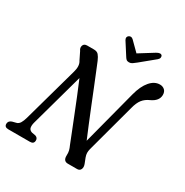

<svg xmlns="http://www.w3.org/2000/svg" viewBox="-201 -1043 1154 1200"><g transform="rotate(30 376.0 -442.5)"><path d="M144 -117Q138 -95 141 -79Q144 -63 163 -56.5L190.5 -51.5Q210 -44.5 209.5 -26Q209.5 0 181.5 0H25Q-3.5 0 -3 -24.5Q-2.5 -45.5 21 -53.5L48.5 -60.5Q64 -64 73.8 -80.2Q83.5 -96.5 90 -120.5L200.5 -517.5Q214.5 -566.5 195.5 -594.5L169 -648.5Q156.5 -665 162.2 -682.5Q168 -700 190.5 -700H239Q261.5 -700 272.8 -687.2Q284 -674.5 294.5 -650Q304.5 -626 321.5 -584Q338.5 -542 359.8 -489.5Q381 -437 403.2 -381.5Q425.5 -326 446.8 -274.5Q468 -223 485 -183L588 -577Q605.5 -644 636.8 -680.2Q668 -716.5 707 -716.5Q727 -716.5 740.8 -704.2Q754.5 -692 754.5 -668.5Q754 -626 703 -602Q670.5 -588 652.5 -564.8Q634.5 -541.5 624 -500L529 -148Q525 -132 525.2 -118.8Q525.5 -105.5 531.5 -89L546.5 -50.5Q554 -30 547 -15Q540 0 521.5 0H455Q421 0 422.5 -41Q423.5 -61 419.8 -75.8Q416 -90.5 408.5 -106.5Q397.5 -134 379.5 -179.8Q361.5 -225.5 339.5 -280.5Q317.5 -335.5 294.5 -392.8Q271.5 -450 250 -500ZM515 -764.5Q501.5 -753.5 491.2 -746.5Q481 -739.5 468.5 -739.5Q455.5 -739.5 448.5 -746Q441.5 -752.5 434.5 -764.5L380.5 -849Q370 -868 385 -879.5Q401 -890.5 416.5 -876L481.5 -811.5L585 -876Q612 -892 623.5 -879.5Q627.5 -874.5 626.5 -865Q625.5 -855.5 615.5 -847Z"/></g></svg>

Font: Fraunces 144pt SuperSoft
Style: Italic
Weight: 400
Italic angle: -16°
Version: Version 1.000;[b76b70a41]